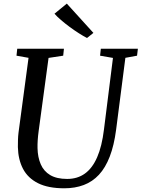

<svg xmlns="http://www.w3.org/2000/svg" viewBox="-20 -1006 764 1036"><path d="M656.5 -694 606.5 -306Q595.5 -221.5 572.2 -161.2Q549 -101 514 -63.2Q479 -25.5 432 -7.8Q385 10 327 10Q240 10 185.2 -17.5Q130.5 -45 104.2 -95Q78 -145 76.5 -212.5Q76.5 -231 77 -250.8Q77.5 -270.5 80 -291L134 -694L69 -705.5L73 -743H325L321 -705.5L242 -693.5L188.5 -298.5Q185 -272.5 183.5 -249.5Q182 -226.5 182.5 -206.5Q183.5 -157.5 199.8 -119.8Q216 -82 251 -61.2Q286 -40.5 342.5 -40.5Q398 -40.5 438.2 -69.5Q478.5 -98.5 504.2 -157.5Q530 -216.5 541 -307.5L589.5 -693.5L520 -705.5L524 -743H724L719.5 -705.5ZM449.5 -801Q430 -811 405.2 -826.8Q380.5 -842.5 355.5 -861Q330.5 -879.5 309 -898Q287.5 -916.5 274 -932L340.5 -986.5L484 -828.5Z"/></svg>

Font: Merriweather 48pt
Style: Italic
Weight: 400
Italic angle: -7.8°
Version: Version 2.101